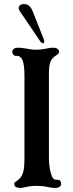

<svg xmlns="http://www.w3.org/2000/svg" viewBox="-20 -912 360 942"><path d="M50 -10Q50 -15 53.5 -18Q57 -21 62 -24Q66 -27 71 -31Q76 -35 80 -40Q91 -53 95.5 -75Q100 -97 100 -130V-538Q100 -596 90 -618Q80 -639 60 -638H58Q50 -638 45 -644Q40 -650 40 -658Q40 -666 47.5 -672Q55 -678 70 -678Q82 -678 106 -674Q117 -672 130.5 -670Q144 -668 159 -668Q178 -668 205 -673Q222 -678 240 -678Q254 -678 262 -672.5Q270 -667 270 -658Q270 -653 266.5 -649Q263 -645 258 -642Q248 -636 240 -628Q220 -608 220 -558V-140Q220 -95 230 -60Q235 -43 241.5 -36Q248 -29 260 -30H262Q271 -30 275.5 -24.5Q280 -19 280 -10Q280 -1 272.5 4.5Q265 10 250 10Q241 10 233 9Q225 8 217 6Q189 0 159 0Q130 0 106 6Q88 10 80 10Q50 10 50 -10ZM177 -710 78 -856Q68 -871 74 -881.5Q80 -892 98 -892Q114 -892 124 -882.5Q134 -873 141 -855L195 -719Q198 -711 197 -705.5Q196 -700 191 -700Q184 -700 177 -710Z"/></svg>

Font: Raigarh
Style: Regular
Weight: 400
Designer: jaikishan Patel
Foundry: MagicType
Version: Version 1.000;FEAKit 1.0